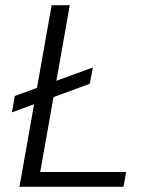

<svg xmlns="http://www.w3.org/2000/svg" viewBox="-20 -720 574 740"><path d="M26 -287 37 -350 338 -460 326 -397ZM55 0 179 -700H249L135 -57H466L456 0Z"/></svg>

Font: DM Sans 28pt Light
Style: Italic
Weight: 300
Italic angle: -10°
Version: Version 4.004;gftools[0.9.30]